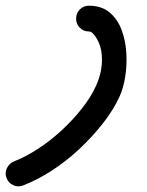

<svg xmlns="http://www.w3.org/2000/svg" viewBox="-21 -606 515 671"><path d="M245 -541Q245 -560 258 -573Q271 -586 290 -586Q334 -586 362 -562.5Q390 -539 404 -501.5Q418 -464 420.5 -421Q423 -378 416.5 -337.5Q410 -297 397 -269Q375 -221 338 -174Q301 -127 255.5 -84.5Q210 -42 159.5 -9.5Q109 23 60 42Q42 49 25 41Q8 33 2 16Q-5 -1 3 -18Q11 -35 28 -42Q69 -58 112 -86Q155 -114 194.5 -150.5Q234 -187 265.5 -227Q297 -267 315 -307Q327 -332 332.5 -364Q338 -396 333 -427Q328 -458 310 -482Q307 -486 301.5 -491Q296 -496 290 -496Q271 -496 258 -509Q245 -522 245 -541Z"/></svg>

Font: FRB American Cursive Black
Style: Bold Italic
Weight: 900
Italic angle: -25°
Version: Version 2.0;Modular Font Editor K font №1